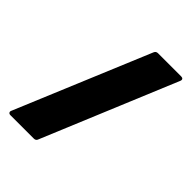

<svg xmlns="http://www.w3.org/2000/svg" viewBox="-202 -803 907 907"><g transform="rotate(45 251.0 -350.0)"><path d="M316 -700H471Q479 -700 482.5 -695.5Q486 -691 483 -683L204 -12Q200 0 186 0H30Q22 0 18.5 -5Q15 -10 18 -17L298 -688Q303 -700 316 -700Z"/></g></svg>

Font: Barlow Black
Style: Regular
Weight: 900
Designer: Jeremy Tribby
Foundry: Tribby Type
Version: Version 1.422